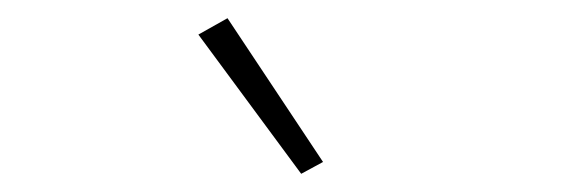

<svg xmlns="http://www.w3.org/2000/svg" viewBox="-20 -778 640 211"><path d="M198 -740 230 -758 335 -600 311 -587Z"/></svg>

Font: IBM Plex Sans KR ExtLt
Style: Regular
Weight: 200
Designer: Mike Abbink; Paul van der Laan; Pieter van Rosmalen; Wujin Sim; Chorong Kim; Dohee Lee;
Foundry: Sandoll Inc.
Version: Version 1.002